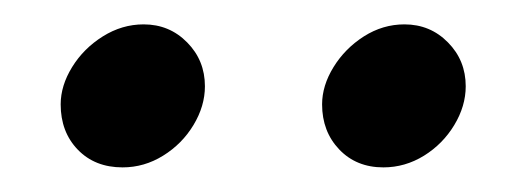

<svg xmlns="http://www.w3.org/2000/svg" viewBox="-20 -763 430 156"><path d="M96.7 -743.2Q117.7 -743.2 132.1 -728.5Q146.5 -713.9 146.5 -692.9Q146.5 -676.8 137.2 -661.4Q127.9 -646 112.5 -636.5Q97.2 -627 79.6 -627Q57.1 -627 43.2 -641.4Q29.3 -655.8 29.3 -678.2Q29.3 -693.4 38.6 -708.5Q47.9 -723.6 63.5 -733.4Q79.1 -743.2 96.7 -743.2ZM308.6 -743.2Q329.6 -743.2 344 -728.5Q358.4 -713.9 358.4 -692.9Q358.4 -676.8 349.1 -661.4Q339.8 -646 324.5 -636.5Q309.1 -627 291.5 -627Q269.5 -627 255.6 -641.6Q241.7 -656.2 241.7 -678.2Q241.7 -693.4 251 -708.5Q260.3 -723.6 275.6 -733.4Q291 -743.2 308.6 -743.2Z"/></svg>

Font: TypoPRO Playfair Display
Style: Italic
Weight: 400
Italic angle: -14°
Designer: Claus Eggers Sørensen
Foundry: Claus Eggers Sørensen
Version: Version 1.004;PS 001.004;hotconv 1.0.70;makeotf.lib2.5.58329